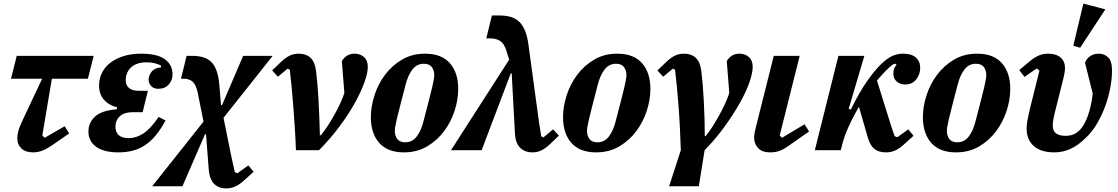

<svg xmlns="http://www.w3.org/2000/svg" viewBox="-20 -834 6207 1066"><path d="M73 -524H500L468 -397H268L215 -82L228 -69L339 -133L364 -93L264 -24Q234 -4 210.5 4Q187 12 164 12Q122 12 99 -9.5Q76 -31 76 -67Q76 -85 82 -107.5Q88 -130 108 -172L214 -397H41Z M717 -211Q675 -211 652.5 -194.5Q630 -178 624 -154Q621 -142 621 -130Q621 -100 639.5 -83.5Q658 -67 694 -67Q736 -67 776 -93Q816 -119 861 -185L899 -165Q872 -115 843.5 -81Q815 -47 783 -26.5Q751 -6 715 3Q679 12 637 12Q557 12 514 -19Q471 -50 471 -103Q471 -153 508 -187Q545 -221 628 -227L630 -238Q583 -250 556.5 -281Q530 -312 530 -359Q530 -397 546 -429.5Q562 -462 592.5 -485.5Q623 -509 666 -522.5Q709 -536 763 -536Q853 -536 895.5 -505Q938 -474 938 -421Q938 -389 917 -365Q896 -341 859 -341Q833 -341 819 -356.5Q805 -372 805 -393Q805 -414 821.5 -435.5Q838 -457 874 -460V-470Q856 -479 837 -483.5Q818 -488 792 -488Q748 -488 719 -469Q690 -450 681 -414Q678 -402 678 -387Q678 -361 696 -345.5Q714 -330 750 -330H801L772 -211Z M1110 -159 1078 -318Q1069 -363 1050 -380Q1031 -397 1001 -397H985L1016 -524H1046Q1081 -524 1108 -516Q1135 -508 1153.5 -489.5Q1172 -471 1183 -439.5Q1194 -408 1198 -360L1207 -251H1213L1330 -524H1494L1221 -180L1259 8Q1265 38 1271.5 68Q1278 98 1284 122L1298 128L1359 84L1388 120L1329 173Q1305 194 1282.5 203Q1260 212 1236 212Q1194 212 1169 187Q1144 162 1139 108L1124 -88H1118L993 200H825Z M1623 0Q1621 -60 1617 -122Q1613 -184 1608.5 -242.5Q1604 -301 1599 -353.5Q1594 -406 1589 -447L1577 -453L1523 -408L1491 -443L1539 -489Q1565 -514 1588 -525Q1611 -536 1638 -536Q1680 -536 1704.5 -512.5Q1729 -489 1735 -438Q1739 -406 1742.5 -365.5Q1746 -325 1748.5 -278.5Q1751 -232 1753 -182Q1755 -132 1756 -83H1761Q1780 -105 1799.5 -135Q1819 -165 1837 -197.5Q1855 -230 1869.5 -261Q1884 -292 1892 -318L1878 -495Q1903 -536 1949 -536Q1979 -536 2000.5 -517.5Q2022 -499 2022 -463Q2022 -428 2002.5 -374.5Q1983 -321 1948 -258.5Q1913 -196 1862.5 -128.5Q1812 -61 1751 0Z M2230 -44Q2269 -44 2293.5 -76Q2318 -108 2331 -160Q2349 -230 2361 -275.5Q2373 -321 2379.5 -349.5Q2386 -378 2388.5 -393Q2391 -408 2391 -417Q2391 -443 2377.5 -461.5Q2364 -480 2333 -480Q2294 -480 2269.5 -448Q2245 -416 2232 -364Q2214 -294 2202 -248.5Q2190 -203 2183.5 -174.5Q2177 -146 2174.5 -131Q2172 -116 2172 -107Q2172 -81 2185.5 -62.5Q2199 -44 2230 -44ZM2223 12Q2132 12 2085.5 -40.5Q2039 -93 2039 -184Q2039 -242 2059 -304.5Q2079 -367 2117.5 -418.5Q2156 -470 2212 -503Q2268 -536 2340 -536Q2431 -536 2477.5 -483.5Q2524 -431 2524 -340Q2524 -281 2504 -219Q2484 -157 2445.5 -105.5Q2407 -54 2351 -21Q2295 12 2223 12Z M2807 -503 2791 -554Q2779 -592 2757 -606.5Q2735 -621 2701 -621H2680L2711 -748H2755Q2789 -748 2816 -740Q2843 -732 2862.5 -713.5Q2882 -695 2895 -663.5Q2908 -632 2914 -586L2972 -160Q2975 -140 2978.5 -118.5Q2982 -97 2985 -77L2997 -71L3051 -116L3083 -81L3035 -35Q3009 -10 2986 1Q2963 12 2936 12Q2894 12 2868 -13.5Q2842 -39 2839 -92L2821 -427H2816L2654 0H2484Z M3297 -44Q3336 -44 3360.5 -76Q3385 -108 3398 -160Q3416 -230 3428 -275.5Q3440 -321 3446.5 -349.5Q3453 -378 3455.5 -393Q3458 -408 3458 -417Q3458 -443 3444.5 -461.5Q3431 -480 3400 -480Q3361 -480 3336.5 -448Q3312 -416 3299 -364Q3281 -294 3269 -248.5Q3257 -203 3250.5 -174.5Q3244 -146 3241.5 -131Q3239 -116 3239 -107Q3239 -81 3252.5 -62.5Q3266 -44 3297 -44ZM3290 12Q3199 12 3152.5 -40.5Q3106 -93 3106 -184Q3106 -242 3126 -304.5Q3146 -367 3184.5 -418.5Q3223 -470 3279 -503Q3335 -536 3407 -536Q3498 -536 3544.5 -483.5Q3591 -431 3591 -340Q3591 -281 3571 -219Q3551 -157 3512.5 -105.5Q3474 -54 3418 -21Q3362 12 3290 12Z M3760 0Q3758 -60 3755 -122Q3752 -184 3747.5 -242.5Q3743 -301 3738 -353.5Q3733 -406 3728 -447L3716 -453L3662 -408L3630 -443L3678 -489Q3704 -514 3727 -525Q3750 -536 3777 -536Q3819 -536 3843.5 -512.5Q3868 -489 3874 -438Q3878 -406 3881.5 -364.5Q3885 -323 3887.5 -275.5Q3890 -228 3891.5 -178Q3893 -128 3893 -79H3898Q3917 -101 3936.5 -132Q3956 -163 3974 -195.5Q3992 -228 4006.5 -260Q4021 -292 4029 -318L4015 -495Q4040 -536 4086 -536Q4116 -536 4137.5 -517.5Q4159 -499 4159 -463Q4159 -428 4140 -374.5Q4121 -321 4085.5 -258.5Q4050 -196 4001 -128.5Q3952 -61 3892 0L3860 200H3695Z M4472 -104 4358 -24Q4328 -3 4305.5 4.5Q4283 12 4256 12Q4211 12 4189 -12Q4167 -36 4167 -69Q4167 -83 4170 -98Q4173 -113 4176 -125L4276 -524H4420L4309 -82L4322 -69L4447 -144Z M4635 -524H4779L4692 -230L4704 -226Q4752 -323 4792 -380.5Q4832 -438 4867 -473Q4902 -508 4931.5 -522Q4961 -536 4994 -536Q5041 -536 5065 -514.5Q5089 -493 5089 -458Q5089 -421 5067 -393Q5045 -365 5006 -365Q4978 -365 4959 -381Q4940 -397 4940 -426Q4940 -456 4958 -474L4950 -480H4948Q4943 -480 4932 -472Q4921 -464 4900 -443Q4887 -430 4874.5 -416Q4862 -402 4849 -387L4926 -140Q4931 -125 4936 -110Q4941 -95 4947 -78L4962 -72L5023 -116L5052 -80L4993 -27Q4969 -6 4946.5 3Q4924 12 4900 12Q4859 12 4835 -7Q4811 -26 4798 -71L4749 -241Q4716 -185 4691 -129.5Q4666 -74 4654 -24L4648 0H4504Z M5295 -44Q5334 -44 5358.5 -76Q5383 -108 5396 -160Q5414 -230 5426 -275.5Q5438 -321 5444.5 -349.5Q5451 -378 5453.5 -393Q5456 -408 5456 -417Q5456 -443 5442.5 -461.5Q5429 -480 5398 -480Q5359 -480 5334.5 -448Q5310 -416 5297 -364Q5279 -294 5267 -248.5Q5255 -203 5248.5 -174.5Q5242 -146 5239.5 -131Q5237 -116 5237 -107Q5237 -81 5250.5 -62.5Q5264 -44 5295 -44ZM5288 12Q5197 12 5150.5 -40.5Q5104 -93 5104 -184Q5104 -242 5124 -304.5Q5144 -367 5182.5 -418.5Q5221 -470 5277 -503Q5333 -536 5405 -536Q5496 -536 5542.5 -483.5Q5589 -431 5589 -340Q5589 -281 5569 -219Q5549 -157 5510.5 -105.5Q5472 -54 5416 -21Q5360 12 5288 12Z M5639 -445 5700 -496Q5726 -517 5749 -526.5Q5772 -536 5799 -536Q5844 -536 5868.5 -514.5Q5893 -493 5893 -457Q5893 -443 5890 -427Q5887 -411 5884 -399L5835 -203Q5829 -177 5827 -162.5Q5825 -148 5825 -136Q5825 -80 5896 -80Q5920 -80 5938.5 -87Q5957 -94 5975 -112Q6001 -138 6020 -191.5Q6039 -245 6047 -314L6004 -486Q6013 -509 6033 -522.5Q6053 -536 6080 -536Q6112 -536 6133 -515Q6154 -494 6154 -443Q6154 -398 6144.5 -347Q6135 -296 6117 -246.5Q6099 -197 6073.5 -152.5Q6048 -108 6015 -75Q5990 -50 5967.5 -33.5Q5945 -17 5922.5 -7Q5900 3 5878 7.5Q5856 12 5833 12Q5760 12 5720 -23Q5680 -58 5680 -120Q5680 -129 5680.5 -138.5Q5681 -148 5683.5 -160.5Q5686 -173 5689.5 -190.5Q5693 -208 5699 -233L5751 -442L5736 -454L5668 -407ZM5995 -814 6117 -782 5977 -569 5939 -580Z"/></svg>

Font: IBM Plex Serif
Style: Bold Italic
Weight: 700
Italic angle: -14°
Designer: Mike Abbink, Paul van der Laan, Pieter van Rosmalen
Foundry: Bold Monday
Version: Version 3.001